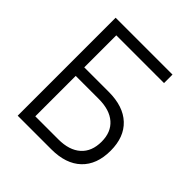

<svg xmlns="http://www.w3.org/2000/svg" viewBox="-187 -827 961 961"><g transform="rotate(45 293.0 -346.5)"><path d="M85.9 0V-693.4H488.3V-633.3H150.4V-406.7H323.7Q426.8 -406.7 482.9 -354Q539.1 -301.3 539.1 -205.1Q539.1 -106.9 482.9 -53.5Q426.8 0 323.7 0ZM150.4 -60.1H313.5Q390.6 -60.1 432.9 -97.9Q475.1 -135.7 475.1 -205.1Q475.1 -272.5 432.9 -309.3Q390.6 -346.2 313.5 -346.2H150.4Z"/></g></svg>

Font: Cascadia Mono PL Light
Style: Regular
Weight: 300
Monospace: yes
Designer: Aaron Bell
Foundry: Saja Typeworks
Version: Version 2404.023; ttfautohint (v1.8.4)